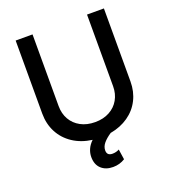

<svg xmlns="http://www.w3.org/2000/svg" viewBox="-160 -826 1026 1148"><g transform="rotate(-20 353.0 -252.0)"><path d="M633.8 -707V-242.2Q633.8 -178.2 607.4 -126Q581.1 -73.7 532 -39.6Q482.9 -5.4 417.5 6.3Q386.2 26.9 368.4 48.3Q350.6 69.8 350.6 93.8Q350.6 127 385.7 127Q409.2 127 428.7 116.2L438.5 181.6Q404.3 203.1 362.3 203.1Q315.4 203.1 287.1 176.8Q258.8 150.4 258.8 102.5Q258.8 77.1 269.3 53.2Q279.8 29.3 301.8 8.3Q231.9 -1 180.2 -35.2Q128.4 -69.3 100.3 -122.8Q72.3 -176.3 72.3 -242.2V-707H179.7V-251Q179.7 -203.1 200.9 -165.8Q222.2 -128.4 261.5 -107.2Q300.8 -85.9 353.5 -85.9Q405.8 -85.9 444.8 -107.2Q483.9 -128.4 505.1 -165.8Q526.4 -203.1 526.4 -251V-707Z"/></g></svg>

Font: Pretendard Std Medium
Style: Regular
Weight: 500
Designer: Base glyphs from Inter by Rasmus Andersson; Hangeul glyphs from Noto Sans CJK(Source Han Sans) by Jang Soo-young and Kan
Foundry: Kil Hyung-jin
Version: Version 1.309